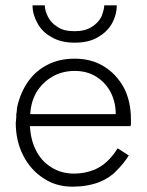

<svg xmlns="http://www.w3.org/2000/svg" viewBox="-20 -690 550 720"><path d="M414 -262H72V-217H469Q470 -218 470 -220L471 -224V-230V-242Q471 -311 444 -362Q415 -414 368 -442Q322 -470 260 -470Q203 -470 160 -448Q115 -426 86 -385Q57 -344 45 -291Q44 -288 43.5 -283Q43 -278 43 -275Q43 -272 42.5 -269Q42 -266 41.5 -264.5Q41 -263 41 -262V-248Q40 -243 40 -236Q39 -233 39 -231Q39 -162 67 -107Q95 -52 144 -21Q190 10 252 10Q307 10 352 -7Q392 -23 417 -50Q445 -78 463 -107L421 -134Q407 -110 385 -88Q363 -66 333 -53Q296 -39 258 -39Q209 -39 172 -63Q134 -86 113 -130Q92 -174 92 -231L93 -249Q93 -302 116 -343Q139 -381 177 -403Q214 -424 260 -424Q306 -424 340 -403Q374 -382 394 -346Q414 -308 414 -262ZM148 -670H102Q102 -636 120 -604Q137 -571 173 -551Q208 -530 260 -530Q314 -530 348 -551Q383 -571 401 -604Q418 -636 418 -670H371Q371 -655 360 -627Q348 -604 324 -589Q299 -573 260 -573Q218 -573 196 -589Q171 -604 160 -627Q148 -650 148 -670Z"/></svg>

Font: NM-font
Style: Light
Weight: 500
Designer: ""
Foundry: ""
Version: ""